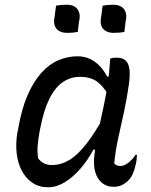

<svg xmlns="http://www.w3.org/2000/svg" viewBox="-20 -781 640 812"><path d="M308 -543Q338 -543 362 -531Q386 -519 403.5 -500Q421 -481 433 -457H455L439 -377Q417 -417 389.5 -436.5Q362 -456 318 -456Q277 -456 244 -432.5Q211 -409 188 -361.5Q165 -314 151 -242L148 -228Q142 -196 139.5 -167.5Q137 -139 141 -112Q151 -98 165.5 -90.5Q180 -83 199 -83Q237 -83 272 -103.5Q307 -124 344.5 -171.5Q382 -219 425 -298L396 -148H375Q351 -103 319.5 -67Q288 -31 253.5 -10Q219 11 183 11Q145 11 117 -8Q89 -27 72 -59.5Q55 -92 50.5 -132.5Q46 -173 53 -217L57 -237Q71 -319 96 -377Q121 -435 154 -472Q187 -509 226.5 -526Q266 -543 308 -543ZM446 -533Q453 -536 460 -536.5Q467 -537 476 -537Q496 -537 509.5 -526.5Q523 -516 527 -491Q531 -466 525 -424Q517 -366 505 -310.5Q493 -255 481 -201.5Q469 -148 463 -90Q468 -84 474.5 -81.5Q481 -79 489 -79Q505 -79 522.5 -92.5Q540 -106 553 -126H559Q559 -117 558 -107.5Q557 -98 554 -86Q550 -65 542 -47Q534 -29 523 -18Q510 -5 495 2Q480 9 459 9Q432 9 412 -7Q392 -23 383 -53Q374 -83 379 -124Q385 -177 395.5 -226.5Q406 -276 417.5 -327.5Q429 -379 437 -437Q440 -458 441.5 -475Q443 -492 444 -506.5Q445 -521 446 -533ZM217 -757Q227 -759 238 -760Q249 -761 262 -761Q283 -761 296 -753Q309 -745 314.5 -728.5Q320 -712 314 -689L309 -646Q299 -644 287.5 -643Q276 -642 264 -642Q245 -642 231 -649.5Q217 -657 211.5 -672.5Q206 -688 211 -711ZM414 -757Q424 -759 435 -760Q446 -761 459 -761Q479 -761 492.5 -753Q506 -745 511.5 -728.5Q517 -712 511 -689L506 -646Q496 -644 484 -643Q472 -642 460 -642Q442 -642 428 -649.5Q414 -657 408.5 -672.5Q403 -688 408 -711Z"/></svg>

Font: Rec Mono Duotone
Style: Italic
Weight: 400
Italic angle: -10°
Monospace: yes
Version: Version 1.085; ttfautohint (v1.8.4.7-5d5b)